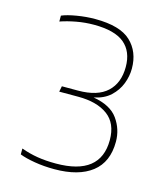

<svg xmlns="http://www.w3.org/2000/svg" viewBox="-102 -732 702 819"><g transform="rotate(15 249.0 -322.0)"><path d="M214 10Q168 10 126.5 3Q85 -4 60 -14V-40Q96 -27 132.5 -21Q169 -15 214 -15Q411 -15 411 -171Q411 -245 363.5 -280Q316 -315 233 -315H149L154 -340H225Q311 -340 353.5 -379.5Q396 -419 396 -490Q396 -558 353.5 -593.5Q311 -629 219 -629Q180 -629 142 -622Q104 -615 72 -604V-630Q95 -640 136.5 -647Q178 -654 218 -654Q328 -654 375.5 -609Q423 -564 423 -490Q423 -456 410 -422.5Q397 -389 369.5 -363.5Q342 -338 297 -329Q374 -316 406 -271Q438 -226 438 -171Q438 -81 379.5 -35.5Q321 10 214 10Z"/></g></svg>

Font: Kanit Thin
Style: Regular
Weight: 250
Designer: Katatrad Team
Foundry: CadsonDemak
Version: Version 2.000; ttfautohint (v1.8.3)